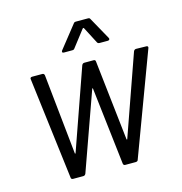

<svg xmlns="http://www.w3.org/2000/svg" viewBox="-104 -794 841 889"><g transform="rotate(-15 316.0 -350.0)"><path d="M248 -576H288C293 -576 297 -577 300 -582L361 -661C363 -663 367 -663 367 -661L408 -582C410 -578 414 -576 419 -576H459C466 -576 470 -582 466 -588L407 -694C405 -699 401 -700 396 -700H339C334 -700 330 -699 327 -694L243 -588C238 -582 240 -576 248 -576ZM138 0H187C193 0 197 -4 199 -9L331 -379C332 -383 334 -383 335 -379L378 -9C379 -3 382 0 388 0H438C444 0 449 -3 450 -9L631 -494C634 -500 631 -505 625 -505L575 -506C569 -506 565 -502 563 -497L428 -114C427 -110 425 -110 424 -114L381 -497C381 -503 377 -506 372 -506H327C321 -506 317 -502 315 -497L180 -113C178 -109 176 -109 176 -113L136 -497C135 -502 132 -506 126 -506H77C70 -506 66 -502 68 -495L128 -9C128 -3 132 0 138 0Z"/></g></svg>

Font: Barlow Semi Condensed
Style: Italic
Weight: 400
Width: 4
Italic angle: -7°
Designer: Jeremy Tribby
Foundry: Tribby Type
Version: Version 1.422;hotconv 1.0.109;makeotfexe 2.5.65596